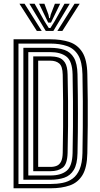

<svg xmlns="http://www.w3.org/2000/svg" viewBox="-20 -1011 535 1031"><path d="M52.8 0V-800H250Q308 -800 352.2 -785.5Q396.5 -771 422 -730.8Q447.5 -690.5 449 -613Q450.8 -538.2 451.2 -472.6Q451.8 -407 451.2 -338.9Q450.8 -270.8 449 -187.8Q447.5 -111.5 423 -71Q398.5 -30.5 354.6 -15.2Q310.8 0 251.5 0ZM79.2 -23H251.5Q285.8 -23 316.2 -29Q346.8 -35 370.2 -52.2Q393.8 -69.5 407.6 -102.2Q421.5 -135 422.8 -188.5Q424 -258.8 424.6 -327.4Q425.2 -396 424.8 -466.6Q424.2 -537.2 422.8 -612.2Q421.2 -679 399.9 -714.6Q378.5 -750.2 340.2 -763.6Q302 -777 250 -777H79.2ZM105.5 -45.8V-754.2H250Q294 -754.2 326.4 -742.9Q358.8 -731.5 376.9 -700.8Q395 -670 396.2 -612.2Q397.2 -552.8 397.9 -501.2Q398.5 -449.8 398.5 -400.8Q398.5 -351.8 398 -300.1Q397.5 -248.5 396.2 -188.5Q395 -129.2 376.2 -98.5Q357.5 -67.8 325.2 -56.8Q293 -45.8 251.5 -45.8ZM132 -68.8H251.5Q307.5 -68.8 337.9 -93.9Q368.2 -119 369.8 -189.5Q371.2 -262.5 371.8 -330.4Q372.2 -398.2 371.8 -467Q371.2 -535.8 369.8 -611.5Q368.2 -682.5 336.9 -706.9Q305.5 -731.2 250 -731.2H132ZM158.5 -91.8V-708.2H250Q273.8 -708.2 294.5 -702Q315.2 -695.8 328.8 -675Q342.2 -654.2 343 -610.5Q344.8 -536 345.4 -469Q346 -402 345.4 -334.6Q344.8 -267.2 343 -190.2Q341.5 -129.8 316.8 -110.8Q292 -91.8 251.5 -91.8ZM185 -114.8H251.5Q271 -114.8 285.5 -121.1Q300 -127.5 308.1 -144Q316.2 -160.5 316.8 -190.8Q318.2 -260.8 318.8 -329.8Q319.2 -398.8 318.8 -468.5Q318.2 -538.2 316.8 -610Q315.8 -655.2 298 -670.2Q280.2 -685.2 250 -685.2H185ZM84.5 -990.8H112L204.2 -844.8H177.8ZM137.8 -990.8H166L218.8 -897.2L241.8 -860.8H250.8L273.5 -897L326.2 -990.8H354.5L266.5 -844.8H225.8ZM190 -990.8H218.5L240 -933.2L244 -913.8H248.2L252.5 -933.2L274.8 -990.8H303L268 -919L253.8 -889.5H238.8L224.5 -919ZM380.2 -990.8H407.8L314.8 -844.8H288Z"/></svg>

Font: Big Shoulders Inline Text Thin ExtraBold
Style: Regular
Weight: 800
Version: Version 2.002